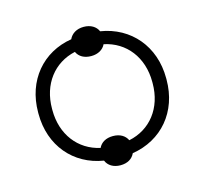

<svg xmlns="http://www.w3.org/2000/svg" viewBox="-89 -654 841 788"><g transform="rotate(-15 331.0 -260.0)"><path d="M269 -2C278 20 300 34 330 34C360 34 381 21 391 -1C517 -21 603 -120 603 -257V-263C603 -399 517 -499 391 -519C382 -540 360 -554 330 -554C300 -554 278 -540 268 -518C144 -498 59 -399 59 -263V-257C59 -121 144 -22 269 -2ZM269 -56C178 -76 118 -153 118 -257V-263C118 -367 178 -444 269 -464C279 -442 301 -430 330 -430C359 -430 381 -443 391 -464C483 -445 544 -368 544 -263V-257C544 -152 483 -75 391 -56C381 -77 360 -90 330 -90C300 -90 279 -77 269 -56Z"/></g></svg>

Font: Fixel Display Light
Style: Regular
Weight: 300
Designer: AlfaBravo + MacPaw
Foundry: Kyrylo Tkachov, Marchela Mozhyna, Serhii Makarenko, Maria Weinstein, Zakhar Kryvoshyya
Version: Version 1.211